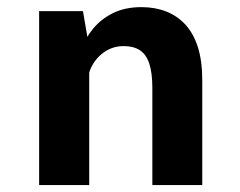

<svg xmlns="http://www.w3.org/2000/svg" viewBox="-20 -532 690 552"><path d="M92.5 0V-500H218.5L236.5 -395V0ZM418 0V-279Q418 -322.5 409.2 -349Q400.5 -375.5 382.2 -387.5Q364 -399.5 335.5 -399.5Q314.5 -399.5 296.8 -391.8Q279 -384 265 -370.2Q251 -356.5 242.5 -338.8Q234 -321 232 -302L201 -317Q201 -351.5 212.5 -386Q224 -420.5 247.2 -449Q270.5 -477.5 305.2 -494.5Q340 -511.5 386.5 -511.5Q425.5 -511.5 457.2 -499.2Q489 -487 512.5 -461.8Q536 -436.5 548.8 -396.8Q561.5 -357 561.5 -301.5V0Z"/></svg>

Font: Trispace Thin SemiBold
Style: Regular
Weight: 600
Version: Version 1.210